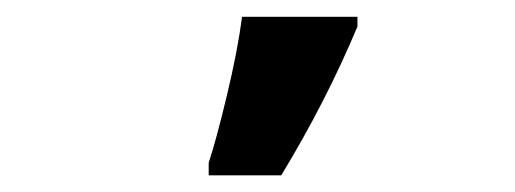

<svg xmlns="http://www.w3.org/2000/svg" viewBox="-20 -816 617 230"><path d="M230 -621.1Q238.8 -647.5 251.7 -701.2Q264.6 -754.9 270 -795.9H408.2V-784.2Q370.1 -693.4 316.9 -606H230Z"/></svg>

Font: Zoram GWebM
Style: Bold
Weight: 700
Foundry: Ascender Corporation
Version: Version 1.000